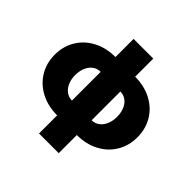

<svg xmlns="http://www.w3.org/2000/svg" viewBox="-220 -900 1273 1273"><g transform="rotate(45 417.0 -263.5)"><path d="M325.2 9.8Q239.7 9.8 172.4 -25.1Q105 -60.1 67.1 -122.3Q29.3 -184.6 29.3 -263.7Q29.3 -342.8 67.1 -405Q105 -467.3 172.4 -502.2Q239.7 -537.1 325.2 -537.1V-707H509.8V-537.1Q595.2 -537.1 662.4 -502.2Q729.5 -467.3 767.1 -405Q804.7 -342.8 804.7 -263.7Q804.7 -184.6 767.1 -122.3Q729.5 -60.1 662.4 -25.1Q595.2 9.8 509.8 9.8V179.7H325.2ZM325.2 -398.4Q294.4 -398.4 270.8 -381.3Q247.1 -364.3 233.9 -333.5Q220.7 -302.7 220.7 -263.7Q220.7 -225.1 234.1 -194.3Q247.6 -163.6 271.5 -146.2Q295.4 -128.9 325.2 -128.9ZM613.3 -263.7Q613.3 -302.7 600.3 -333.5Q587.4 -364.3 563.7 -381.3Q540 -398.4 509.8 -398.4V-128.9Q540 -128.9 563.5 -146.2Q586.9 -163.6 600.1 -194.3Q613.3 -225.1 613.3 -263.7Z"/></g></svg>

Font: Pretendard Std Black
Style: Regular
Weight: 900
Designer: Base glyphs from Inter by Rasmus Andersson; Hangeul glyphs from Noto Sans CJK(Source Han Sans) by Jang Soo-young and Kan
Foundry: Kil Hyung-jin
Version: Version 1.309